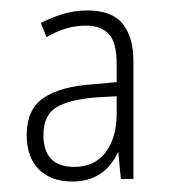

<svg xmlns="http://www.w3.org/2000/svg" viewBox="-20 -742 328 367"><path d="M147 -722Q194 -722 214.5 -696.5Q235 -671 235 -625V-400H211L206 -452Q180 -395 118 -395Q78 -395 54.5 -418Q31 -441 31 -484Q31 -533 63.5 -555Q96 -577 159 -581L203 -585V-620Q203 -660 188.5 -676.5Q174 -693 144 -693Q123 -693 104.5 -687Q86 -681 69 -671L58 -698Q77 -708 99.5 -715Q122 -722 147 -722ZM166 -556Q113 -552 88 -537Q63 -522 63 -484Q63 -423 122 -423Q161 -423 182 -451Q203 -479 203 -525V-558Z"/></svg>

Font: Noto Sans Khmer Condensed ExtraLight
Style: Regular
Weight: 200
Width: 3
Designer: Danh Hong and the Monotype Design Team
Foundry: Monotype Imaging Inc.
Version: Version 2.004; ttfautohint (v1.8.4.7-5d5b)